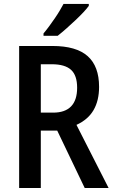

<svg xmlns="http://www.w3.org/2000/svg" viewBox="-20 -945 574 965"><path d="M76.2 0V-713.9H243.7Q363.3 -713.9 420.7 -662.8Q478 -611.8 478 -508.3Q478 -439.5 450.2 -391.6Q422.4 -343.8 364.3 -317.4L525.9 0H405.8L267.6 -288.6H185.1V0ZM185.1 -378.9H247.1Q307.1 -378.9 337.4 -410.4Q367.7 -441.9 367.7 -503.9Q367.7 -566.4 336.9 -594.2Q306.2 -622.1 240.2 -622.1H185.1ZM198.7 -765.1V-776.9Q213.4 -794.4 228.3 -814.7Q243.2 -835 256.8 -855Q270.5 -875 281.2 -893.3Q292 -911.6 299.3 -925.3H426.3V-915.5Q417 -902.3 399.4 -883.5Q381.8 -864.7 359.6 -843.8Q337.4 -822.8 314.2 -802.2Q291 -781.7 270 -765.1Z"/></svg>

Font: Open Sans
Style: Regular
Weight: 600
Width: 3
Foundry: Ascender Corporation
Version: Version 1.000